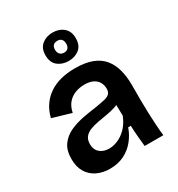

<svg xmlns="http://www.w3.org/2000/svg" viewBox="-182 -876 935 1007"><g transform="rotate(-30 286.0 -372.0)"><path d="M191 13Q148 13 113.5 -3.5Q79 -20 59.5 -52.5Q40 -85 40 -132Q40 -185 63.5 -217Q87 -249 124.5 -266Q162 -283 204.5 -291Q247 -299 285 -304Q322 -310 343.5 -315Q365 -320 375 -330.5Q385 -341 385 -360Q385 -382 375 -399.5Q365 -417 345 -427Q325 -437 293 -437Q264 -437 237.5 -427Q211 -417 192.5 -395.5Q174 -374 167 -339L54 -372Q64 -413 85 -443.5Q106 -474 137 -495Q168 -516 207.5 -526Q247 -536 293 -536Q355 -536 396.5 -520Q438 -504 462.5 -474Q487 -444 498 -402.5Q509 -361 509 -311V-214Q509 -180 510.5 -143.5Q512 -107 514 -70.5Q516 -34 520 0H407Q404 -29 401 -61.5Q398 -94 397 -128H381Q368 -90 342 -57.5Q316 -25 278 -6Q240 13 191 13ZM240 -81Q260 -81 281 -88Q302 -95 322 -109Q342 -123 359 -145Q376 -167 387 -196L385 -280L410 -276Q393 -262 368.5 -254Q344 -246 316.5 -241.5Q289 -237 261.5 -232Q234 -227 211.5 -218.5Q189 -210 176 -194Q163 -178 163 -151Q163 -118 184.5 -99.5Q206 -81 240 -81ZM286 -585Q247 -585 220.5 -606.5Q194 -628 194 -672Q194 -714 220.5 -735.5Q247 -757 285 -757Q324 -757 350.5 -735Q377 -713 377 -671Q377 -627 350.5 -606Q324 -585 286 -585ZM287 -635Q303 -635 311 -644.5Q319 -654 319 -670Q319 -688 310.5 -697.5Q302 -707 286 -707Q269 -707 260.5 -698Q252 -689 252 -672Q252 -655 261 -645Q270 -635 287 -635Z"/></g></svg>

Font: Bricolage Grotesque 48pt Condensed ExtraBold SemiBold
Style: Regular
Weight: 600
Version: Version 1.000;gftools[0.9.30]